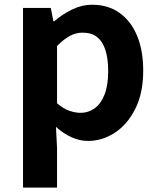

<svg xmlns="http://www.w3.org/2000/svg" viewBox="-20 -594 684 828"><path d="M79.3 214.9V-559.8H199L210.4 -501.9H213.2Q248.3 -532.1 290.5 -552.8Q332.7 -573.5 377.8 -573.5Q446.7 -573.5 496 -538.1Q545.4 -502.6 571.5 -439.1Q597.6 -375.6 597.6 -288.9Q597.6 -192.9 563.6 -125Q529.5 -57.1 475.3 -21.7Q421.2 13.8 359.7 13.8Q323.5 13.8 288.4 -2.2Q253.2 -18.1 221.3 -46.8L226 44.4V214.9ZM327.6 -107.4Q361 -107.4 388.1 -126.9Q415.2 -146.4 430.9 -186.2Q446.5 -226.1 446.5 -286.6Q446.5 -340.3 434.9 -377.5Q423.2 -414.6 399.1 -433.9Q375.1 -453.2 335.8 -453.2Q307.5 -453.2 281.2 -439Q255 -424.9 226 -395.7V-148.7Q252.7 -125.3 279 -116.3Q305.2 -107.4 327.6 -107.4Z"/></svg>

Font: Noto Sans JP
Style: Regular
Weight: 100
Designer: Ryoko NISHIZUKA 西塚涼子 (kana, bopomofo & ideographs); Paul D. Hunt (Latin, Greek & Cyrillic); Sandoll Communications 산돌커뮤니
Foundry: Adobe
Version: Version 2.004;hotconv 1.0.118;makeotfexe 2.5.65603